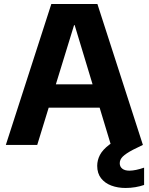

<svg xmlns="http://www.w3.org/2000/svg" viewBox="-20 -720 739 954"><path d="M9 0 235 -700H464L690 0H531L351 -595H348L165 0ZM120 -185 159 -301H527L565 -185ZM604 214Q565 214 533 202Q501 190 482 165.5Q463 141 463 104Q463 76 476.5 50Q490 24 523 -1Q556 -26 615 -50L658 -69L690 0L641 24Q605 43 590 58Q575 73 575 91Q575 108 587.5 118Q600 128 623 128Q638 128 657 124Q676 120 696 113V199Q676 206 652.5 210Q629 214 604 214Z"/></svg>

Font: DM Sans 36pt Black
Style: Regular
Weight: 900
Designer: Colophon Foundry, Jonny Pinhorn
Foundry: Colophon Foundry
Version: Version 4.004;gftools[0.9.30]